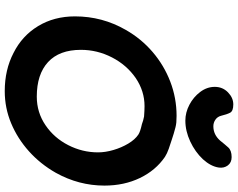

<svg xmlns="http://www.w3.org/2000/svg" viewBox="-117 -887 1003 809"><g transform="rotate(90 384.5 -482.5)"><path d="M364 -1Q435 -1 499.5 -28Q564 -55 617.5 -103Q671 -151 708 -216Q762 -313 762 -421Q762 -504 730 -570.5Q698 -637 641 -676Q627 -685 607 -692Q587 -699 568 -705L543 -713Q526 -718 516 -720.5Q506 -723 495.5 -724Q485 -725 468 -725Q393 -725 324 -698.5Q255 -672 199 -624Q143 -576 106 -511Q49 -412 49 -297Q49 -209 90 -141.5Q131 -74 203 -38Q274 -1 364 -1ZM387 -136Q293 -136 241.5 -183.5Q190 -231 190 -322Q190 -391 222 -453Q254 -515 309 -553Q364 -590 427 -590Q445 -590 471 -588Q480 -586 488 -584Q496 -581 503 -579Q535 -572 547 -564Q568 -550 585 -521.5Q602 -493 612 -459Q622 -425 622 -394Q622 -328 591.5 -268.5Q561 -209 508 -173Q454 -136 387 -136ZM488 -762Q532 -762 576 -782.5Q620 -803 651 -836Q681 -869 686 -903Q689 -925 677 -941Q665 -957 642 -957Q614 -957 601 -942.5Q588 -928 572 -908Q547 -880 512 -880Q497 -880 484.5 -888.5Q472 -897 468 -912Q462 -937 455 -950.5Q448 -964 420 -964Q392 -964 369 -941.5Q346 -919 346 -886Q346 -853 367.5 -824.5Q389 -796 421.5 -779Q454 -762 488 -762Z"/></g></svg>

Font: Balsamiq Sans
Style: Bold Italic
Weight: 700
Italic angle: -12°
Designer: Michael Angeles
Foundry: Balsamiq SRL
Version: Version 1.020; ttfautohint (v1.8.4.7-5d5b);gftools[0.9.26]